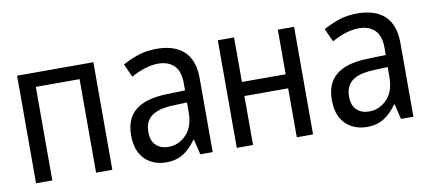

<svg xmlns="http://www.w3.org/2000/svg" viewBox="-56 -740 2113 942"><g transform="rotate(-10 1000.0 -268.5)"><path d="M60 -536H440V0H359V-466H141V0H60Z M560 -150Q560 -233 611 -274.5Q662 -316 765 -319L859 -322V-357Q859 -418 830 -446Q801 -474 751 -474Q691 -474 616 -433L586 -499Q631 -523 670 -535Q709 -547 756 -547Q845 -547 892.5 -502.5Q940 -458 940 -367V0H878L860 -76H857Q828 -34 792.5 -12Q757 10 709 10Q643 10 601.5 -31Q560 -72 560 -150ZM858 -214V-262L785 -259Q714 -256 680 -230Q646 -204 646 -152Q646 -107 670 -85Q694 -63 731 -63Q783 -63 820.5 -102Q858 -141 858 -214Z M1060 -536H1141V-314H1359V-536H1440V0H1359V-244H1141V0H1060Z M1560 -150Q1560 -233 1611 -274.5Q1662 -316 1765 -319L1859 -322V-357Q1859 -418 1830 -446Q1801 -474 1751 -474Q1691 -474 1616 -433L1586 -499Q1631 -523 1670 -535Q1709 -547 1756 -547Q1845 -547 1892.5 -502.5Q1940 -458 1940 -367V0H1878L1860 -76H1857Q1828 -34 1792.5 -12Q1757 10 1709 10Q1643 10 1601.5 -31Q1560 -72 1560 -150ZM1858 -214V-262L1785 -259Q1714 -256 1680 -230Q1646 -204 1646 -152Q1646 -107 1670 -85Q1694 -63 1731 -63Q1783 -63 1820.5 -102Q1858 -141 1858 -214Z"/></g></svg>

Font: Noto Sans Mono UI Cond
Style: Regular
Weight: 400
Width: 3
Monospace: yes
Designer: Monotype Design team
Foundry: Monotype Imaging Inc.
Version: Version 1.000